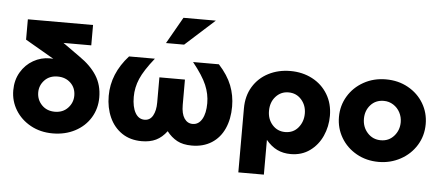

<svg xmlns="http://www.w3.org/2000/svg" viewBox="-60 -979 2957 1288"><g transform="rotate(5 1418.5 -335.5)"><path d="M442 -252Q442 -204 408.5 -168.5Q375 -133 321 -133Q267 -133 233 -168Q199 -203 199 -253Q199 -300 232 -335Q265 -370 320 -370Q373 -370 407.5 -337Q442 -304 442 -252ZM526 -598V-735H87V-598L280 -486Q272 -487 257 -487Q198 -487 146 -457.5Q94 -428 62.5 -374.5Q31 -321 31 -252Q31 -180 68 -119.5Q105 -59 170.5 -23Q236 13 319 13Q403 13 469.5 -22Q536 -57 573 -118Q610 -179 610 -254Q610 -338 570 -401Q530 -464 454 -516L339 -598Z M1000 -424V-254Q1000 -200 981 -166Q962 -132 925 -132Q885 -132 862.5 -171.5Q840 -211 840 -279Q840 -342 865.5 -401.5Q891 -461 959 -546H785Q672 -421 672 -271Q672 -191 701 -126.5Q730 -62 785.5 -24.5Q841 13 919 13Q974 13 1014.5 -6.5Q1055 -26 1087 -69Q1117 -30 1156.5 -8.5Q1196 13 1256 13Q1333 13 1389 -22.5Q1445 -58 1474 -122.5Q1503 -187 1503 -271Q1503 -346 1477 -412.5Q1451 -479 1390 -546H1216Q1284 -461 1309.5 -401Q1335 -341 1335 -279Q1335 -211 1312 -171.5Q1289 -132 1249 -132Q1214 -132 1193 -163Q1172 -194 1172 -254V-424ZM1024 -657H1146L1344 -836H1126Z M1993 -267Q1993 -322 1959 -360.5Q1925 -399 1872 -399Q1821 -399 1786.5 -361Q1752 -323 1752 -264Q1752 -208 1786 -170Q1820 -132 1872 -132Q1927 -132 1960 -172Q1993 -212 1993 -267ZM1873 -543Q1954 -543 2020 -508.5Q2086 -474 2124 -411Q2162 -348 2162 -266Q2162 -194 2133.5 -130.5Q2105 -67 2050.5 -27.5Q1996 12 1922 12Q1871 12 1830.5 -7.5Q1790 -27 1755 -69V165H1583V-266Q1583 -350 1621 -412.5Q1659 -475 1725 -509Q1791 -543 1873 -543Z M2807 -267Q2807 -343 2769.5 -406Q2732 -469 2665.5 -506Q2599 -543 2516 -543Q2433 -543 2366 -505.5Q2299 -468 2261 -404.5Q2223 -341 2223 -265Q2223 -189 2260.5 -125.5Q2298 -62 2364.5 -24.5Q2431 13 2514 13Q2593 13 2660.5 -23.5Q2728 -60 2767.5 -124Q2807 -188 2807 -267ZM2639 -265Q2639 -211 2604.5 -172Q2570 -133 2516 -133Q2462 -133 2426.5 -172Q2391 -211 2391 -267Q2391 -322 2425 -360Q2459 -398 2514 -398Q2549 -398 2578 -379.5Q2607 -361 2623 -330.5Q2639 -300 2639 -265Z"/></g></svg>

Font: Geom ExtraBold
Style: Bold
Weight: 800
Version: Version 1.102